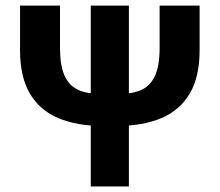

<svg xmlns="http://www.w3.org/2000/svg" viewBox="-20 -672 792 692"><path d="M349 -218.2Q257.1 -218.2 190.7 -246Q124.2 -273.8 88.2 -334Q52.2 -394.1 52.2 -491.4V-651.8H196.3V-499.6Q196.3 -435.1 212.8 -399.1Q229.3 -363.1 261.5 -348.3Q293.8 -333.6 340.7 -333.6H410.9Q458 -333.6 490.1 -348.3Q522.3 -363.1 538.8 -399.1Q555.3 -435.1 555.3 -499.6V-651.8H699.4V-491.4Q699.4 -394.1 663.4 -334Q627.3 -273.8 560.9 -246Q494.5 -218.2 402.6 -218.2ZM307.1 0V-651.8H444.5V0Z"/></svg>

Font: Source Sans 3 Variable
Style: Regular
Weight: 200
Designer: Paul D. Hunt
Foundry: Adobe Systems Incorporated
Version: Version 3.026